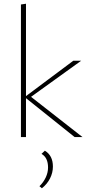

<svg xmlns="http://www.w3.org/2000/svg" viewBox="-20 -733 475 1027"><path d="M379 0 119 -208V0H92V-709L119 -713V-219L372 -408H414L146 -215L421 0ZM191 263Q212 243 224.5 216.5Q237 190 237 163Q237 110 202 90L220 73Q263 99 263 158Q263 191 247.5 221.5Q232 252 204 274Z"/></svg>

Font: Ysabeau Extralight
Style: Regular
Weight: 200
Designer: Christian Thalmann (Catharsis Fonts)
Version: Version 0.003